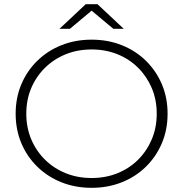

<svg xmlns="http://www.w3.org/2000/svg" viewBox="-20 -895 878 920"><path d="M419 5Q341 5 274.5 -21.5Q208 -48 158.5 -96.5Q109 -145 82 -209.5Q55 -274 55 -350Q55 -426 82 -490.5Q109 -555 158.5 -603.5Q208 -652 274.5 -678.5Q341 -705 419 -705Q497 -705 563.5 -678.5Q630 -652 679 -604Q728 -556 755.5 -491.5Q783 -427 783 -350Q783 -273 755.5 -208.5Q728 -144 679 -96Q630 -48 563.5 -21.5Q497 5 419 5ZM419 -42Q486 -42 543 -65Q600 -88 642 -130Q684 -172 707.5 -228Q731 -284 731 -350Q731 -417 707.5 -472.5Q684 -528 642 -570Q600 -612 543 -635Q486 -658 419 -658Q352 -658 295 -635Q238 -612 195.5 -570Q153 -528 129.5 -472.5Q106 -417 106 -350Q106 -284 129.5 -228Q153 -172 195.5 -130Q238 -88 295 -65Q352 -42 419 -42ZM265 -757 391 -875H447L573 -757H523L401 -859H437L315 -757Z"/></svg>

Font: Modern
Style: Regular
Weight: 300
Designer: Julieta Ulanovsky
Foundry: Julieta Ulanovsky
Version: Version 8.000